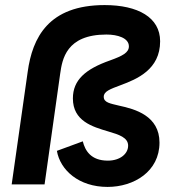

<svg xmlns="http://www.w3.org/2000/svg" viewBox="-20 -726 692 756"><path d="M403.5 10C507 10 608 -50.5 608 -164.5C608 -270 512 -296.5 449 -310C414 -318.5 388.5 -322 388.5 -345C388.5 -366 413 -375 456 -391C519 -414.5 610.5 -452 610.5 -563.5C610.5 -657.5 523 -706 392 -706C171 -706 107.5 -578 89 -443L26 0H155.5L217 -436C225 -491.5 240 -590 399 -590C443 -590 487.5 -576.5 487.5 -543.5C487.5 -519 463 -506 413 -488C316.5 -454 267 -411 267 -338.5C267 -249.5 343.5 -227 406 -208.5C448.5 -196 484.5 -184.5 484.5 -152.5C484.5 -120.5 453 -93.5 404.5 -93.5C338 -93.5 315 -133 306 -169.5L204 -132C217 -56.5 290 10 403.5 10Z"/></svg>

Font: HK Grotesk
Style: Bold Italic
Weight: 700
Italic angle: -16°
Designer: Alfredo Marco Pradil
Foundry: Hanken Design Co.
Version: Version 3.001;FEAKit 1.0